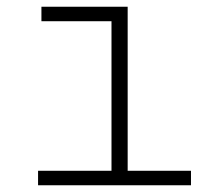

<svg xmlns="http://www.w3.org/2000/svg" viewBox="-20 -550 640 570"><path d="M93 0V-43H311V-487H103V-530H359V-43H547V0Z"/></svg>

Font: Geist Mono UltraLight
Style: Regular
Weight: 200
Monospace: yes
Designer: Basement.studio, Andrés Briganti, Mateo Zaragoza
Foundry: Basement.studio, Vercel, Andrés Briganti, Guido Ferreyra, Mateo Zaragoza
Version: Version 1.400; ttfautohint (v1.8.4.7-5d5b)